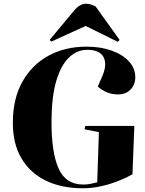

<svg xmlns="http://www.w3.org/2000/svg" viewBox="-20 -995 779 1029"><path d="M700 -320 690 -61Q661 -44 619 -27Q577 -10 526.5 2Q476 14 424 14Q309 14 224.5 -27.5Q140 -69 94 -148Q48 -227 49 -339Q49 -466 100 -557Q151 -648 240 -696.5Q329 -745 444 -745Q519 -745 578 -724Q637 -703 671 -666Q705 -629 705 -581Q705 -541 679.5 -515Q654 -489 614 -489Q581 -489 555 -499.5Q529 -510 504 -531L530 -591Q555 -651 534.5 -689.5Q514 -728 447 -728Q393 -728 350 -687Q307 -646 282 -562.5Q257 -479 256 -350Q255 -180 293.5 -93Q332 -6 426 -6Q446 -6 464.5 -9.5Q483 -13 501 -18L510 -287L433 -302L437 -320ZM621 -781 611 -771 439 -856 255 -772 246 -781 377 -938Q408 -975 440 -975Q454 -975 466.5 -971Q479 -967 492 -961Z"/></svg>

Font: Literata 72pt ExtraBold
Style: Italic
Weight: 800
Italic angle: -2°
Designer: Latin by Veronika Burian and Jose Scaglione. Greek by Irene Vlachou. Cyrillic by Vera Evstafieva
Foundry: TypeTogether
Version: Version 3.002